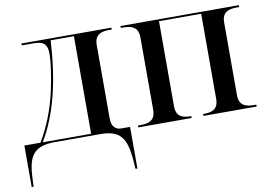

<svg xmlns="http://www.w3.org/2000/svg" viewBox="-78 -663 1419 1000"><g transform="rotate(-10 631.0 -163.0)"><path d="M13 210H23L25 169C29 41 65 0 175 0H412C515 0 550 41 559 169L562 210H572V-10H525C496 -10 475 -29 475 -71V-460C475 -518 514 -526 554 -526H566V-536H90V-526H148C199 -526 225 -516 225 -457C225 -419 215 -343 197 -261C178 -178 146 -89 98 -10H13ZM110 -10C192 -146 231 -319 243 -526H366V-10Z M614 0H896V-10H894C854 -10 816 -18 816 -76V-526H1039V-76C1039 -18 1001 -10 961 -10H958V0H1240V-10H1228C1188 -10 1149 -18 1149 -76V-461C1149 -518 1188 -526 1228 -526H1240V-536H614V-526H627C667 -526 706 -517 706 -460V-76C706 -18 667 -10 627 -10H614Z"/></g></svg>

Font: Noto Serif Display Medium
Style: Regular
Weight: 500
Designer: Monotype Design Team
Foundry: Monotype Imaging Inc.
Version: Version 2.009